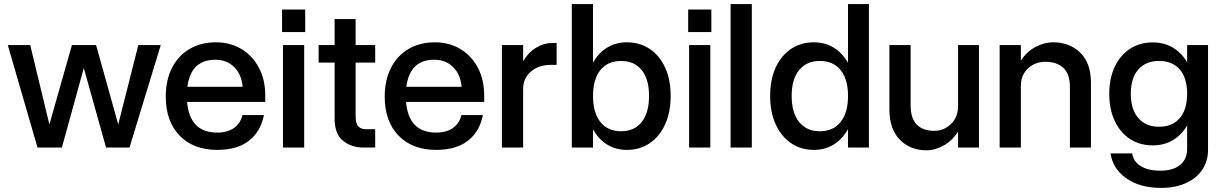

<svg xmlns="http://www.w3.org/2000/svg" viewBox="-20 -720 5966 937"><path d="M18 -500H127.5L221 -112.5L331 -500H449L557 -112.5L655 -500H764.5L612 0H497.5L389 -388L282 0H163Z M789 -248.5Q789 -329 819.2 -388.5Q849.5 -448 904.8 -480.8Q960 -513.5 1034 -513.5Q1104 -513.5 1158.2 -480.8Q1212.5 -448 1243.5 -389.5Q1274.5 -331 1274.5 -253V-222.5H893Q906 -73 1039.5 -73Q1091.5 -73 1123 -96.2Q1154.5 -119.5 1163 -158.5H1268Q1252.5 -78 1195 -33.2Q1137.5 11.5 1040.5 11.5Q924 11.5 856.5 -58.2Q789 -128 789 -248.5ZM1031 -428.5Q911.5 -428.5 894.5 -296.5H1164Q1159 -357 1122.8 -392.8Q1086.5 -428.5 1031 -428.5Z M1356.5 -673.5H1469.5V-563.5H1356.5ZM1361 -500H1464.5V0H1361Z M1811 -89.5V0H1753Q1694.5 0 1653.8 -33.2Q1613 -66.5 1613 -140.5V-414.5H1535V-500H1613V-627H1715.5V-500H1811V-414.5H1715.5V-154Q1715.5 -116 1729 -102.8Q1742.5 -89.5 1765.5 -89.5Z M1857.5 -248.5Q1857.5 -329 1887.8 -388.5Q1918 -448 1973.2 -480.8Q2028.5 -513.5 2102.5 -513.5Q2172.5 -513.5 2226.8 -480.8Q2281 -448 2312 -389.5Q2343 -331 2343 -253V-222.5H1961.5Q1974.5 -73 2108 -73Q2160 -73 2191.5 -96.2Q2223 -119.5 2231.5 -158.5H2336.5Q2321 -78 2263.5 -33.2Q2206 11.5 2109 11.5Q1992.5 11.5 1925 -58.2Q1857.5 -128 1857.5 -248.5ZM2099.5 -428.5Q1980 -428.5 1963 -296.5H2232.5Q2227.5 -357 2191.2 -392.8Q2155 -428.5 2099.5 -428.5Z M2429.5 -500H2533V-421Q2558 -464 2596 -487Q2634 -510 2673 -510H2696.5V-403.5H2670Q2609 -403.5 2571 -370.8Q2533 -338 2533 -286.5V0H2429.5Z M2770.5 -700H2874V-413.5Q2900 -461 2942.2 -487.2Q2984.5 -513.5 3039 -513.5Q3103 -513.5 3151.2 -481Q3199.5 -448.5 3226.2 -389.8Q3253 -331 3253 -252Q3253 -173 3226.2 -113.8Q3199.5 -54.5 3151.2 -21.5Q3103 11.5 3039 11.5Q2984.5 11.5 2942.2 -15Q2900 -41.5 2874 -89.5V0H2770.5ZM3147.5 -252Q3147.5 -333 3111.8 -377.8Q3076 -422.5 3011 -422.5Q2945.5 -422.5 2909.8 -377.8Q2874 -333 2874 -252Q2874 -170 2909.8 -124.8Q2945.5 -79.5 3011 -79.5Q3076 -79.5 3111.8 -124.8Q3147.5 -170 3147.5 -252Z M3338.5 -673.5H3451.5V-563.5H3338.5ZM3343 -500H3446.5V0H3343Z M3545.5 -700H3649V0H3545.5Z M4220.5 -700V0H4118.5V-90Q4092 -42 4049.5 -15.2Q4007 11.5 3952.5 11.5Q3888.5 11.5 3840.2 -21.5Q3792 -54.5 3765.2 -113.8Q3738.5 -173 3738.5 -252Q3738.5 -331 3765.2 -389.8Q3792 -448.5 3840 -481Q3888 -513.5 3952 -513.5Q4007 -513.5 4049.5 -487Q4092 -460.5 4118.5 -413V-700ZM3843.5 -252Q3843.5 -170 3879.8 -124.8Q3916 -79.5 3981 -79.5Q4046.5 -79.5 4082.5 -124.8Q4118.5 -170 4118.5 -252Q4118.5 -333 4082.5 -377.8Q4046.5 -422.5 3981 -422.5Q3916 -422.5 3879.8 -377.8Q3843.5 -333 3843.5 -252Z M4424 -207.5Q4424 -141 4454.8 -111.2Q4485.5 -81.5 4537.5 -81.5Q4587.5 -81.5 4621.5 -115.2Q4655.5 -149 4655.5 -202V-500H4757.5V0H4655.5V-77.5Q4628 -34 4586 -10.2Q4544 13.5 4501 13.5Q4422.5 13.5 4371.5 -38Q4320.5 -89.5 4320.5 -186.5V-500H4424Z M5201.5 -294.5Q5201.5 -359.5 5169.2 -389Q5137 -418.5 5083 -418.5Q5031 -418.5 4996.5 -385.8Q4962 -353 4962 -301.5V0H4858.5V-500H4962V-424Q4989.5 -467 5032.2 -490.2Q5075 -513.5 5119.5 -513.5Q5200 -513.5 5252 -462.8Q5304 -412 5304 -316.5V0H5201.5Z M5875.5 -500V10.5Q5875.5 66.5 5847 108.5Q5818.5 150.5 5767 173.8Q5715.5 197 5646.5 197Q5544 197 5477.5 150.8Q5411 104.5 5399.5 28.5H5505.5Q5510.5 68 5546.8 90.5Q5583 113 5643 113Q5704.5 113 5739 85Q5773.5 57 5773.5 6V-108Q5747 -62 5704 -36.2Q5661 -10.5 5606 -10.5Q5542 -10.5 5494.2 -42Q5446.5 -73.5 5420 -130.2Q5393.5 -187 5393.5 -262.5Q5393.5 -337.5 5420 -393.8Q5446.5 -450 5494.2 -481.5Q5542 -513 5606 -513Q5661 -513 5704 -487.5Q5747 -462 5773.5 -416V-500ZM5498.5 -262.5Q5498.5 -186.5 5535 -144Q5571.5 -101.5 5636.5 -101.5Q5702 -101.5 5737.8 -144Q5773.5 -186.5 5773.5 -262.5Q5773.5 -338.5 5737.8 -380.5Q5702 -422.5 5636.5 -422.5Q5571.5 -422.5 5535 -380.5Q5498.5 -338.5 5498.5 -262.5Z"/></svg>

Font: Overused Grotesk Medium
Style: Regular
Weight: 525
Version: Version 0.004